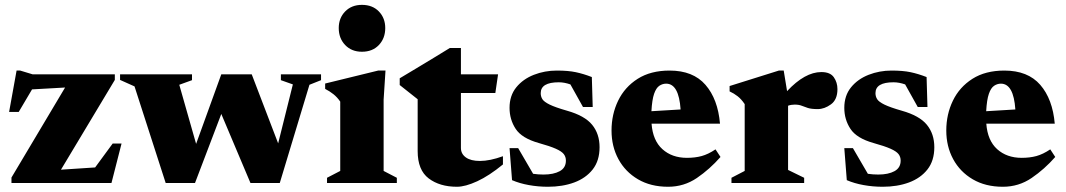

<svg xmlns="http://www.w3.org/2000/svg" viewBox="-20 -734 4274 770"><path d="M26 0V-22L241 -383L108.5 -375.5L55 -285H16.5L46.5 -451H61L110.5 -436H440.5V-413.5L224.5 -53.5L361.5 -62.5L432 -158.5H467.5L427 0Z M1154.5 -395.5 1106.5 -412.5V-436H1267.5V-412.5L1221 -394L1102 0H984.5L867.5 -277L762 0H644.5L519.5 -387.5L461.5 -413.5V-436H750V-412.5L699 -394L766.5 -157L867.5 -436H989.5L1095.5 -159Z M1431.5 -526.5Q1390 -526.5 1364.2 -553.5Q1338.5 -580.5 1338.5 -621.5Q1338.5 -661.5 1364.2 -688Q1390 -714.5 1431.5 -714.5Q1474 -714.5 1499.5 -688Q1525 -661.5 1525 -621.5Q1525 -580.5 1499.5 -553.5Q1474 -526.5 1431.5 -526.5ZM1526 -451 1518.5 -334.5V-48.5L1571.5 -21V0H1291.5V-21L1344.5 -48.5V-326.5Q1332.5 -344 1317.5 -356Q1302.5 -368 1284 -377.5V-399L1496.5 -451Z M1828.5 -140.5Q1828.5 -117 1848.2 -102.8Q1868 -88.5 1904.5 -88.5Q1944.5 -88.5 1997 -107.5V-74.5Q1941.5 -29 1893.8 -7Q1846 15 1812.5 15Q1743.5 15 1699.2 -18.5Q1655 -52 1655 -128V-336L1583 -393V-420Q1610.5 -436.5 1647.8 -458.8Q1685 -481 1721.8 -503.5Q1758.5 -526 1784 -541.5H1828.5V-436H1977.5L1966.5 -361H1828.5Z M2213 -451Q2258.5 -451 2289.2 -444.5Q2320 -438 2353.5 -425L2357 -305H2318L2267.5 -395.5Q2243 -404 2221 -404Q2148.5 -404 2148.5 -360.5Q2148.5 -347 2155.2 -336.2Q2162 -325.5 2184.5 -314.5Q2207 -303.5 2254 -290Q2325 -270 2354.8 -233.5Q2384.5 -197 2384.5 -143.5Q2384.5 -89.5 2357 -54.5Q2329.5 -19.5 2282.8 -2.2Q2236 15 2177.5 15Q2138 15 2100.8 8.2Q2063.5 1.5 2033.5 -11.5L2023.5 -140H2058L2118 -37Q2138.5 -34 2159.5 -34Q2200 -34 2224.8 -47.5Q2249.5 -61 2249.5 -90Q2249.5 -105 2241 -116Q2232.5 -127 2209 -137.5Q2185.5 -148 2140.5 -160.5Q2073 -179.5 2048.2 -217Q2023.5 -254.5 2023.5 -301.5Q2023.5 -350.5 2050.5 -383.8Q2077.5 -417 2121 -434Q2164.5 -451 2213 -451Z M2665.5 -451Q2759.5 -451 2809.2 -393.8Q2859 -336.5 2867.5 -238H2593Q2598 -170.5 2636.5 -135.8Q2675 -101 2735 -101Q2767.5 -101 2794 -108.2Q2820.5 -115.5 2849.5 -135L2869.5 -104.5Q2826.5 -55.5 2774.8 -20.2Q2723 15 2659.5 15Q2589.5 15 2538.5 -15Q2487.5 -45 2460 -96Q2432.5 -147 2432.5 -210.5Q2432.5 -275.5 2459 -330.2Q2485.5 -385 2537.5 -418Q2589.5 -451 2665.5 -451ZM2651.5 -398.5Q2637 -398.5 2624.2 -390Q2611.5 -381.5 2603.2 -357.8Q2595 -334 2592.5 -288L2709.5 -295Q2702.5 -398.5 2651.5 -398.5Z M3274 -445Q3309.5 -445 3324 -424.2Q3338.5 -403.5 3338.5 -376.5Q3338.5 -334.5 3312.5 -315.5Q3286.5 -296.5 3259.5 -296.5Q3234 -296.5 3220 -301Q3206 -305.5 3195 -310Q3184 -314.5 3167 -314.5Q3152.5 -314.5 3140.5 -310V-52.5L3205 -21V0H2913.5V-21L2966.5 -48.5V-316.5Q2953 -336.5 2938.2 -348Q2923.5 -359.5 2906 -367.5V-389L3103.5 -451H3123L3136.5 -368.5Q3208 -445 3274 -445Z M3555.5 -451Q3601 -451 3631.8 -444.5Q3662.5 -438 3696 -425L3699.5 -305H3660.5L3610 -395.5Q3585.5 -404 3563.5 -404Q3491 -404 3491 -360.5Q3491 -347 3497.8 -336.2Q3504.5 -325.5 3527 -314.5Q3549.5 -303.5 3596.5 -290Q3667.5 -270 3697.2 -233.5Q3727 -197 3727 -143.5Q3727 -89.5 3699.5 -54.5Q3672 -19.5 3625.2 -2.2Q3578.5 15 3520 15Q3480.5 15 3443.2 8.2Q3406 1.5 3376 -11.5L3366 -140H3400.5L3460.5 -37Q3481 -34 3502 -34Q3542.5 -34 3567.2 -47.5Q3592 -61 3592 -90Q3592 -105 3583.5 -116Q3575 -127 3551.5 -137.5Q3528 -148 3483 -160.5Q3415.5 -179.5 3390.8 -217Q3366 -254.5 3366 -301.5Q3366 -350.5 3393 -383.8Q3420 -417 3463.5 -434Q3507 -451 3555.5 -451Z M4008 -451Q4102 -451 4151.8 -393.8Q4201.5 -336.5 4210 -238H3935.5Q3940.5 -170.5 3979 -135.8Q4017.5 -101 4077.5 -101Q4110 -101 4136.5 -108.2Q4163 -115.5 4192 -135L4212 -104.5Q4169 -55.5 4117.2 -20.2Q4065.5 15 4002 15Q3932 15 3881 -15Q3830 -45 3802.5 -96Q3775 -147 3775 -210.5Q3775 -275.5 3801.5 -330.2Q3828 -385 3880 -418Q3932 -451 4008 -451ZM3994 -398.5Q3979.5 -398.5 3966.8 -390Q3954 -381.5 3945.8 -357.8Q3937.5 -334 3935 -288L4052 -295Q4045 -398.5 3994 -398.5Z"/></svg>

Font: Newsreader 16pt ExtraBold
Style: Regular
Weight: 800
Designer: Hugues Gentile
Foundry: Production Type
Version: Version 1.003; ttfautohint (v1.8.3)